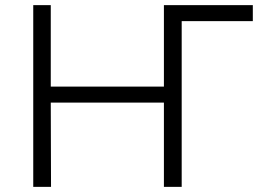

<svg xmlns="http://www.w3.org/2000/svg" viewBox="-20 -725 1022 745"><path d="M109 0V-705H177V-389H616V-705H961V-643H685V0H616V-327H177L178 0Z"/></svg>

Font: Nunito Sans 8pt Light
Style: Regular
Weight: 300
Version: Version 3.101;gftools[0.9.27]